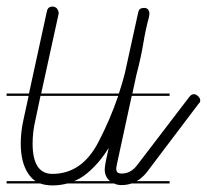

<svg xmlns="http://www.w3.org/2000/svg" viewBox="-20 -571 628 583"><path d="M158 -535V-534V-529L105 -287H341Q351 -317 359 -348L400 -535L403 -542Q408 -547 418 -547Q425 -547 430 -542L433 -535Q434 -531 433.5 -527Q433 -523 432 -518Q422 -481 415 -438.5Q408 -396 394 -343L382 -287H495V-280H380L336 -77Q333 -64 333 -59Q333 -50 337.5 -47Q342 -44 349 -44Q377 -44 396 -69L555 -277Q561 -285 569 -285Q575 -285 581.5 -279Q588 -273 588 -266Q588 -260 583 -256L425 -47Q411 -30 395 -21H495V-14H380Q365 -9 349 -9Q336 -9 326 -14H185Q163 -8 139 -8Q118 -8 102 -14H0V-21H88Q76 -29 67 -42Q43 -76 43 -135Q43 -152 45 -170.5Q47 -189 52 -211L67 -280H0V-287H68L122 -535L124 -542Q128 -551 139 -551Q148 -551 153 -545Q154 -544 155 -542ZM79 -135Q79 -43 139 -43Q229 -43 279 -140Q314 -207 339 -280H103L87 -204Q79 -170 79 -135ZM298 -57Q298 -63 301 -80L310 -122Q279 -71 237 -39Q222 -28 205 -21H314L313 -22Q298 -35 298 -57Z"/></svg>

Font: Gruenewald VA 3. Klasse
Style: Regular
Weight: 400
Designer: Peter Wiegel
Foundry: Peter Wiegel, nach dem Schriftentwurf von Dr. H. Gr¸newald
Version: Version 0.007